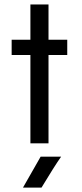

<svg xmlns="http://www.w3.org/2000/svg" viewBox="-20 -642 367 860"><path d="M253.9 59.6Q223.6 102.5 166 198.2H83Q106.4 158.2 162.1 59.6ZM116.2 -395.5H32.2V-463.9H116.2V-622.1H197.3V-463.9H281.2V-395.5H197.3V0H116.2Z"/></svg>

Font: BF_TEXT
Style: Regular
Weight: 400
Foundry: EA DICE
Version: Version 1.404